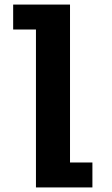

<svg xmlns="http://www.w3.org/2000/svg" viewBox="-20 -820 490 840"><path d="M286.3 -109.1H384.3V0H137.3V-690.9H37.6V-800H286.3Z"/></svg>

Font: League Mono Thin Condensed
Style: Regular
Weight: 100
Width: 1
Designer: Tyler Finck
Foundry: The League of Moveable Type / Tyler Finck
Version: Version 2.300;RELEASE